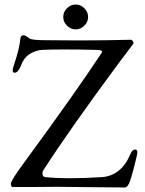

<svg xmlns="http://www.w3.org/2000/svg" viewBox="-20 -825 643 850"><path d="M276.5 -788.5Q293 -805 315 -805Q337 -805 353.5 -788.5Q370 -772 370 -750Q370 -728 353.5 -711.5Q337 -695 315 -695Q293 -695 276.5 -711.5Q260 -728 260 -750Q260 -772 276.5 -788.5ZM231 2Q211 2 171 2.5Q131 3 112 3H35Q32 3 30.5 -0.5Q29 -4 28 -8V-11Q28 -26 86 -104Q321 -425 428 -588Q432 -594 432 -596Q432 -603 413 -604Q341 -606 267 -606Q190 -606 165 -604Q137 -602 111 -585.5Q85 -569 73 -535Q60 -503 45 -503Q36 -503 36 -514Q36 -522 43 -541Q66 -610 70 -652Q71 -669 85 -669Q92 -669 110 -655Q121 -647 183 -647Q235 -646 328 -646Q448 -646 559 -649Q564 -649 568.5 -642Q573 -635 570 -631L509 -550Q293 -259 171 -70Q168 -65 168 -58Q168 -43 179 -41Q227 -36 292 -36Q355 -36 433 -41Q517 -48 557 -142Q565 -163 579 -163Q588 -163 588 -150Q588 -141 573.5 -85Q559 -29 551 -12Q542 5 533 5Q473 5 372.5 3.5Q272 2 231 2Z"/></svg>

Font: EB Garamond SC 12
Style: Regular
Weight: 400
Version: Version 0.016 ; ttfautohint (v0.97) -l 8 -r 50 -G 200 -x 0 -